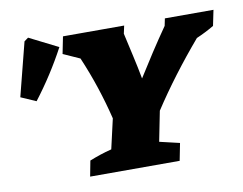

<svg xmlns="http://www.w3.org/2000/svg" viewBox="-75 -785 1124 887"><g transform="rotate(-10 487.0 -341.0)"><path d="M279 0 293 -73Q318 -83 343.5 -91.5Q369 -100 397 -107L429 -247Q411 -321 386.5 -395.5Q362 -470 330 -545L252 -580L268 -660H555L547 -623Q559 -569 571.5 -514Q584 -459 594 -405Q627 -458 663.5 -514Q700 -570 739 -626L746 -660H974L959 -587Q918 -563 876 -545Q812 -470 755 -394.5Q698 -319 649 -244L621 -103L715 -81L699 0ZM96 -386 25 -417 89 -668 108 -682 243 -614Q179 -494 96 -386Z"/></g></svg>

Font: Piazzolla SC Black
Style: Italic
Weight: 900
Italic angle: -11.3°
Designer: Juan Pablo del Peral
Foundry: Huerta Tipografica
Version: Version 1.330